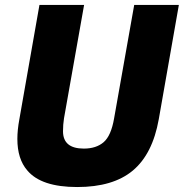

<svg xmlns="http://www.w3.org/2000/svg" viewBox="-20 -740 741 774"><path d="M90 -53Q50 -99 50 -180Q50 -216 58 -259L139 -720H319L238 -263Q234 -238 234 -211Q234 -141 318 -141Q368 -141 398 -167Q428 -193 440 -263L521 -720H701L620 -259Q595 -119 515.5 -52.5Q436 14 291 14Q146 14 90 -53Z"/></svg>

Font: Fugaz One
Style: Regular
Weight: 400
Designer: Daniel Hernandez
Foundry: Daniel Hernandez
Version: Version 1.002